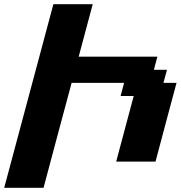

<svg xmlns="http://www.w3.org/2000/svg" viewBox="-20 -895 861 915"><path d="M0 0H187.5Q209.5 -83 254.2 -250Q298.8 -417 321.3 -500H571.3L554.7 -437.5H617.2L533.7 -125H721.2Q737.8 -187.5 771 -312.5Q804.2 -437.5 821.3 -500H758.8L775.9 -562.5H713.4L730 -625H355Q366.2 -667 388.4 -750Q410.6 -833 421.9 -875H234.4Q195.3 -729 117.2 -437.5Q39.1 -146 0 0Z"/></svg>

Font: Faithful 32x
Style: SemiboldOblique
Weight: 400
Foundry: Faithful Resource Pack
Version: Version 1.0; January 27, 2023